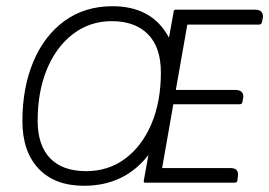

<svg xmlns="http://www.w3.org/2000/svg" viewBox="-20 -587 865 617"><path d="M501 -47H720Q745 -47 745 -26Q745 -21 744 -18L743 -7Q742 0 734 0H446Q442 0 442 -4V-6L457 -89Q380 10 250 10Q156 10 104 -45Q52 -100 52 -198Q52 -305 87 -388.5Q122 -472 187 -519.5Q252 -567 342 -567Q404 -567 449.5 -542.5Q495 -518 523 -466L538 -549Q539 -556 544 -556H799Q825 -556 825 -534Q825 -529 824 -527L822 -516Q820 -508 813 -508H582L545 -298H736Q762 -298 762 -276Q762 -275 761.5 -273.5Q761 -272 761 -270L759 -259Q758 -252 750 -252H537ZM257 -37Q328 -37 382 -77Q436 -117 466.5 -188.5Q497 -260 497 -354Q497 -435 455.5 -477Q414 -519 339 -519Q269 -519 215 -478Q161 -437 131 -365Q101 -293 101 -199Q101 -120 141 -78.5Q181 -37 257 -37Z"/></svg>

Font: Zain Light
Style: Italic
Weight: 300
Italic angle: -10°
Designer: Zain,Boutros
Foundry: Mobile Telecommunications Company (Zain), 2024
Version: Version 1.51; ttfautohint (v1.8.4)